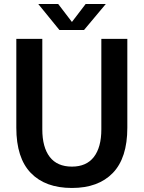

<svg xmlns="http://www.w3.org/2000/svg" viewBox="-20 -921 714 953"><path d="M337 12Q205 12 133 -62.5Q61 -137 61 -287V-728H190V-279Q190 -190 227 -142Q264 -94 337 -94Q409 -94 446 -142Q483 -190 483 -279V-728H612V-287Q612 -137 540 -62.5Q468 12 337 12ZM275 -772 170 -901H269L337 -812L405 -901H505L397 -772Z"/></svg>

Font: Murecho Medium
Style: Regular
Weight: 500
Designer: Neil Summerour
Foundry: Positype
Version: Version 1.010; ttfautohint (v1.8.3)